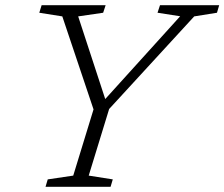

<svg xmlns="http://www.w3.org/2000/svg" viewBox="-20 -718 862 738"><path d="M672.5 -655.5 585.5 -669 595 -698H822.5L814 -669L726.5 -655L399.5 -299L321 -43L413.5 -28.5L405 0H155L163.5 -28.5L261.5 -43L339.5 -297.5L219.5 -655L131 -669L140 -698H386L376.5 -669L280.5 -655L389 -323.5H372Z"/></svg>

Font: Newsreader 9pt Light
Style: Italic
Weight: 300
Italic angle: -17°
Designer: Hugues Gentile
Foundry: Production Type
Version: Version 1.003